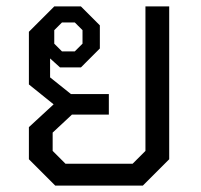

<svg xmlns="http://www.w3.org/2000/svg" viewBox="-20 -578 627 598"><path d="M507 -558V-82L425 0H152L70 -82V-182L147 -253L70 -315V-479L149 -558H232L291 -499V-427L232 -368H167L136 -396V-337L201 -285H319V-221H204L144 -165V-108L184 -68H393L433 -108V-558ZM149 -442 173 -418H213L237 -442V-484L213 -508H173L149 -484Z"/></svg>

Font: Chakra Petch
Style: Regular
Weight: 400
Designer: Katatrad Aksorn Co.,Ltd.
Foundry: Cadson Demak Co.,Ltd.
Version: Version 1.000; ttfautohint (v1.6)